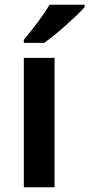

<svg xmlns="http://www.w3.org/2000/svg" viewBox="-20 -786 375 806"><path d="M209 0H80V-543H209ZM335 -756Q323 -742 302 -722Q281 -702 256.5 -680Q232 -658 208 -638.5Q184 -619 165 -606H80V-619Q96 -638 116 -663.5Q136 -689 155.5 -716.5Q175 -744 188 -766H335Z"/></svg>

Font: Noto Sans Nag Mundari SemiBold
Style: Regular
Weight: 600
Version: Version 1.000